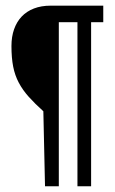

<svg xmlns="http://www.w3.org/2000/svg" viewBox="-20 -665 407 679"><path d="M139.2 -6.3 133.3 -271.5Q103 -298.8 81.5 -322.8Q60.1 -346.7 46.4 -372.6Q32.7 -398.4 26.6 -429.4Q20.5 -460.4 20.5 -502.4Q20.5 -535.2 29.8 -561.5Q39.1 -587.9 56.6 -606.4Q74.2 -625 100.1 -635Q126 -645 159.2 -645H345.2V-586.4H302.2V-6.3H253.9V-586.4H188V-6.3Z"/></svg>

Font: XAYAX
Style: Regular
Weight: 400
Designer: Peter Wiegel
Foundry: Peter Wiegel
Version: Version 1.000 2009 initial release